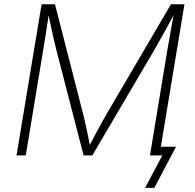

<svg xmlns="http://www.w3.org/2000/svg" viewBox="-20 -748 937 924"><path d="M59.6 0 180.2 -727.5H244.6L382.8 -188.5Q386.7 -171.9 391.1 -152.3Q395.5 -132.8 399.9 -111.8Q404.3 -90.8 408.2 -70.3Q412.1 -49.8 416 -30.3H401.4Q411.6 -50.3 422.9 -71Q434.1 -91.8 445.1 -112.8Q456.1 -133.8 466.8 -152.8Q477.5 -171.9 486.8 -188.5L802.7 -727.5H867.7L747.1 0H701.7L785.6 -508.3Q789.6 -529.3 793.5 -552.7Q797.4 -576.2 801.8 -600.6Q806.2 -625 810.5 -648.9Q814.9 -672.9 818.4 -694.8H825.7Q812.5 -669.9 799.1 -644.8Q785.6 -619.6 772.2 -595.5Q758.8 -571.3 746.3 -549.3Q733.9 -527.3 723.1 -508.3L424.3 0H382.3L251 -508.3Q244.6 -533.2 237.8 -563.5Q231 -593.8 223.9 -627.2Q216.8 -660.6 209.5 -694.8H216.8Q213.9 -672.4 210.2 -648.2Q206.5 -624 202.6 -599.6Q198.7 -575.2 195.1 -552.2Q191.4 -529.3 188 -508.3L104 0ZM678.2 156.2 761.2 0H709.5L716.8 -42H827.1L722.7 156.2Z"/></svg>

Font: Inter ExtraLight
Style: Italic
Weight: 250
Italic angle: -9.3988°
Designer: Rasmus Andersson
Foundry: rsms
Version: Version 4.001;git-66647c0bb